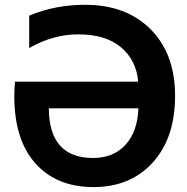

<svg xmlns="http://www.w3.org/2000/svg" viewBox="-20 -761 772 793"><path d="M551.8 -313.5H181.6Q182.6 -109.4 363.3 -108.4Q448.2 -108.4 498 -162.6Q547.9 -216.8 551.8 -313.5ZM100.6 -562.5V-696.3Q207 -741.2 331.1 -741.2Q502 -741.2 602.5 -639.6Q703.1 -538.1 703.1 -365.2Q703.1 -191.4 610.8 -89.8Q518.6 11.7 366.2 11.7Q213.9 11.7 126.5 -85.9Q39.1 -183.6 39.1 -363.3Q39.1 -394.5 42 -423.8H550.8Q543 -512.7 479.5 -565.9Q416 -619.1 303.7 -619.1Q199.2 -619.1 100.6 -562.5Z"/></svg>

Font: Gen Shin Gothic Bold
Style: Bold
Weight: 700
Designer: [Source Han Sans]
Ryoko NISHIZUKA  (kana & ideographs); Paul D. Hunt (Latin, Greek & Cyrillic); Wenlong ZHANG  (bopomofo
Version: Version 1.002.20150607